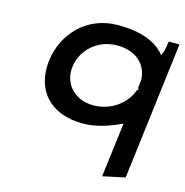

<svg xmlns="http://www.w3.org/2000/svg" viewBox="-104 -583 868 899"><g transform="rotate(15 330.0 -133.5)"><path d="M317 3C377 3 434 -15 485 -38L503 -46L470 218L578 195L660 -472H608C606 -458 603 -431 597 -417L590 -401L580 -413C543 -453 475 -485 360 -485C207 -485 106 -372 90 -241C72 -95 160 3 317 3ZM523 -214C501 -147 430 -92 344 -92C247 -92 193 -163 203 -241C213 -323 284 -392 381 -392C470 -392 526 -341 530 -268V-267C529 -258 528 -248 527 -237C526 -229 525 -222 530 -216Z"/></g></svg>

Font: Bluebird
Style: LiExtObl
Weight: 300
Designer: Jasper
Foundry: Cannot Into Space Fonts
Version: Version 0.98